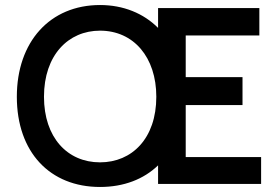

<svg xmlns="http://www.w3.org/2000/svg" viewBox="-20 -732 1086 764"><path d="M378 -610C512 -610 602 -504 602 -347C602 -181 505 -86 378 -86C248 -86 155 -185 155 -347C155 -513 252 -610 378 -610ZM609 -700V-621C551 -679 471 -712 378 -712C179 -712 47 -566 47 -347C47 -126 179 12 378 12C473 12 552 -19 609 -74V0H1019V-107H719V-314H945V-425H719V-591H1012V-700Z"/></svg>

Font: Mint Spirit No2
Style: Bold
Weight: 700
Designer: HARENDAL Hirwen
Foundry: Arkandis Digital Foundry.
Version: Version 1.004;FFEdit